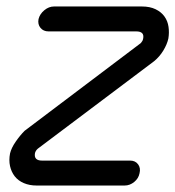

<svg xmlns="http://www.w3.org/2000/svg" viewBox="-20 -573 542 593"><path d="M130 -476Q114 -476 105 -487Q96 -498 99 -514Q103 -530 117 -541.5Q131 -553 147 -553H418Q443 -553 460.5 -544.5Q478 -536 488 -522Q498 -508 500.5 -490Q503 -472 500 -454Q496 -436 484.5 -417Q473 -398 456 -384L97 -114Q90 -108 88 -100Q84 -77 110 -77H382Q398 -77 406.5 -65.5Q415 -54 411 -38Q408 -22 394.5 -11Q381 0 365 0H93Q71 0 53.5 -7.5Q36 -15 25.5 -28.5Q15 -42 11 -60Q7 -78 11 -99Q15 -116 28.5 -135.5Q42 -155 56 -169L415 -440Q417 -443 419 -445.5Q421 -448 422 -453Q427 -476 401 -476Z"/></svg>

Font: VDS Compensated
Style: Light Italic
Weight: 300
Italic angle: -12°
Designer: artmaker
Foundry: artmaker
Version: Version 1.000 2012 initial release